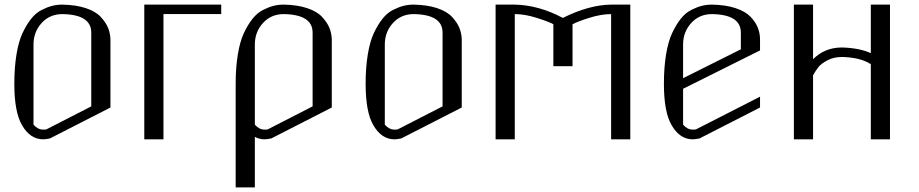

<svg xmlns="http://www.w3.org/2000/svg" viewBox="-20 -603 3977 831"><path d="M250 -542Q195.3 -542 160.2 -503.4Q125 -464.8 125 -410.2V-63.5Q143.6 -42 167 -42Q176.8 -42 180.7 -43L375 -142.6V-461.9Q375 -540 250 -542ZM250 -583Q308.6 -582 351.1 -567.9Q393.6 -553.7 415.5 -530.3Q437.5 -506.8 447.3 -483.4Q457 -460 458 -433.6V-137.7L196.3 -3.9Q176.8 0 167 0Q110.4 0 75.2 -61.5Q42 -118.2 42 -240.2Q42 -310.5 51.3 -367.2Q60.5 -423.8 77.6 -460Q94.7 -496.1 114.7 -521.5Q134.8 -546.9 159.7 -559.6Q184.6 -572.3 205.6 -577.6Q226.6 -583 250 -583Z M937.5 -583V-542H687.5V0H604.5V-583Z M1208 -542Q1153.3 -542 1118.2 -503.4Q1083 -464.8 1083 -410.2V-63.5Q1101.6 -42 1125 -42Q1134.8 -42 1138.7 -43L1333 -142.6V-461.9Q1333 -540 1208 -542ZM1208 -583Q1266.6 -582 1309.1 -567.9Q1351.6 -553.7 1373.5 -530.3Q1395.5 -506.8 1405.3 -483.4Q1415 -460 1416 -433.6V-137.7L1154.3 -3.9Q1134.8 0 1125 0Q1102.5 0 1083 -10.7V208H1000V-240.2Q1000 -310.5 1009.3 -367.2Q1018.6 -423.8 1035.6 -460Q1052.7 -496.1 1072.8 -521.5Q1092.8 -546.9 1117.7 -559.6Q1142.6 -572.3 1163.6 -577.6Q1184.6 -583 1208 -583Z M1770.5 -542Q1715.8 -542 1680.7 -503.4Q1645.5 -464.8 1645.5 -410.2V-63.5Q1664.1 -42 1687.5 -42Q1697.3 -42 1701.2 -43L1895.5 -142.6V-461.9Q1895.5 -540 1770.5 -542ZM1770.5 -583Q1829.1 -582 1871.6 -567.9Q1914.1 -553.7 1936 -530.3Q1958 -506.8 1967.8 -483.4Q1977.5 -460 1978.5 -433.6V-137.7L1716.8 -3.9Q1697.3 0 1687.5 0Q1630.9 0 1595.7 -61.5Q1562.5 -118.2 1562.5 -240.2Q1562.5 -310.5 1571.8 -367.2Q1581.1 -423.8 1598.1 -460Q1615.2 -496.1 1635.3 -521.5Q1655.3 -546.9 1680.2 -559.6Q1705.1 -572.3 1726.1 -577.6Q1747.1 -583 1770.5 -583Z M2708 -583V0H2625V-542Q2582 -542 2530.8 -525.9Q2479.5 -509.8 2458 -498V-316.4H2375V-498Q2353.5 -509.8 2302.2 -525.9Q2251 -542 2208 -542V0H2125V-583H2208Q2311.5 -581.1 2416 -525.4Q2529.3 -582 2625 -583Z M3061.5 -583Q3120.1 -582 3163.1 -567.9Q3206.1 -553.7 3228 -530.8Q3250 -507.8 3259.8 -483.4Q3269.5 -459 3269.5 -433.6V-384.8L2936.5 -218.8V-63.5Q2955.1 -42 2978.5 -42Q2988.3 -42 2992.2 -43L3269.5 -184.6V-137.7L3007.8 -3.9Q2988.3 0 2978.5 0Q2921.9 0 2886.7 -61.5Q2853.5 -118.2 2853.5 -240.2Q2853.5 -310.5 2862.8 -367.2Q2872.1 -423.8 2889.2 -460Q2906.2 -496.1 2926.3 -521.5Q2946.3 -546.9 2971.2 -559.6Q2996.1 -572.3 3017.1 -577.6Q3038.1 -583 3061.5 -583ZM3061.5 -542Q3006.8 -542 2971.7 -503.4Q2936.5 -464.8 2936.5 -410.2V-264.6L3186.5 -389.6V-461.9Q3186.5 -540 3061.5 -542Z M3832 -583V0H3749V-325.2Q3704.1 -354.5 3624 -356.4Q3588.9 -356.4 3562 -342.3Q3535.2 -328.1 3523.4 -314Q3511.7 -299.8 3499 -277.3V0H3416V-583H3499V-346.7Q3549.8 -397.5 3624 -397.5Q3699.2 -395.5 3749 -373V-583Z"/></svg>

Font: wanta
Style: Medium
Weight: 500
Version: Version 0.91